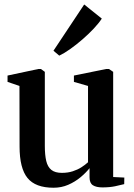

<svg xmlns="http://www.w3.org/2000/svg" viewBox="-20 -848 612 878"><path d="M448.5 9Q420.5 9 405 -0.8Q389.5 -10.5 389.5 -37V-79Q373 -58 348 -37.2Q323 -16.5 292 -3Q261 10.5 225 10.5Q142 10.5 105.8 -34Q69.5 -78.5 69.5 -178L69 -455L14.5 -473.5V-502.5L155.5 -532.5H167L185 -519.5V-181Q185 -139 191.5 -111.8Q198 -84.5 215 -71Q232 -57.5 263 -57.5Q290.5 -57.5 312.8 -64.8Q335 -72 352.5 -83.2Q370 -94.5 382.5 -106V-455L318 -473.5V-502.5L465.5 -532.5H478L497.5 -519.5V-38.5L548.5 -36L548 -6Q531 -1.5 506 3.8Q481 9 448.5 9ZM250.5 -594 224.5 -616 365 -827.5 445.5 -763Q432 -742 408.5 -717Q385 -692 357 -667.8Q329 -643.5 301.5 -624Q274 -604.5 252 -594Z"/></svg>

Font: Merriweather 96pt SemiBold
Style: Regular
Weight: 600
Version: Version 2.100